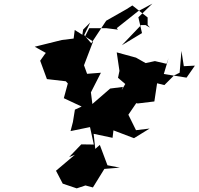

<svg xmlns="http://www.w3.org/2000/svg" viewBox="-20 -1125 1092 1056"><path d="M225 -825 201 -791 238 -690 342 -678 353 -666 331 -585 429 -539 392 -522 381 -454 368 -404 475 -426 496 -330 427 -331 360 -261 392 -274 288 -186 325 -115 402 -89 450 -105 491 -94 554 -196 639 -203 571 -216 529 -328 504 -306 495 -389 599 -367 604 -408 717 -365 803 -418 728 -409 686 -494 746 -582 655 -572 738 -556 829 -567 844 -667 884 -657 937 -710 968 -725 978 -845 991 -761 1052 -764 1006 -698 881 -718 907 -805 896 -774 832 -789 781 -778 728 -808 622 -837 637 -735 629 -697 669 -663 649 -629 656 -647 586 -638 488 -553 480 -617 535 -725 459 -719 442 -766 492 -897 391 -960 385 -913 320 -905 171 -868 232 -834ZM437 -962 426 -882 471 -970H564L629 -962L622 -970L739 -1063L818 -1105L741 -1030L761 -943L650 -876L756 -987H781L805 -973L792 -988V-1029L708 -1095L675 -1074L564 -1011L482 -887L443 -932L476 -1001Z"/></svg>

Font: Hussar Lance
Style: Italic
Weight: 700
Foundry: Cannot Into Space Fonts, PlusOne Fonts
Version: Version 2.27